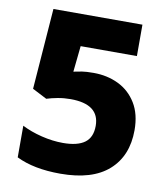

<svg xmlns="http://www.w3.org/2000/svg" viewBox="-80 -851 732 837"><g transform="rotate(10 286.0 -432.0)"><path d="M243 -81Q125 -81 48 -119V-259Q87 -239 136 -227Q185 -215 231 -215Q295 -215 327 -238.5Q359 -262 359 -313Q359 -409 231 -409Q202 -409 175 -404Q148 -399 126 -392L62 -425L89 -783H483V-644H234L222 -529Q241 -533 259 -536Q277 -539 310 -539Q371 -539 420.5 -515Q470 -491 499.5 -443Q529 -395 529 -324Q529 -210 456.5 -145.5Q384 -81 243 -81Z"/></g></svg>

Font: Noto Sans Kannada UI ExtraBold
Style: Regular
Weight: 800
Designer: Jelle Bosma - Monotype Design Team
Foundry: Monotype Imaging Inc.
Version: Version 2.005; ttfautohint (v1.8.4.7-5d5b)